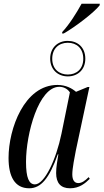

<svg xmlns="http://www.w3.org/2000/svg" viewBox="-20 -1003 557 1033"><path d="M315 -831 314 -823H323C388 -860 487 -937 516 -974L517 -983H419C391 -932 352 -870 315 -831ZM345 -592C397 -592 439 -627 439 -687C439 -749 397 -783 344 -783C291 -783 250 -746 250 -688C250 -629 291 -592 345 -592ZM345 -602C300 -602 261 -630 261 -687C261 -742 297 -773 345 -773C392 -773 428 -743 428 -687C428 -631 391 -602 345 -602ZM137 10C200 10 245 -42 291 -173H294C288 -136 282 -104 282 -72C282 -18 307 10 357 10C407 10 439 -17 463 -41L457 -50C437 -30 420 -18 401 -18C380 -18 369 -35 369 -65C369 -98 382 -161 388 -193L461 -535H452L389 -509C368 -527 335 -546 289 -546C111 -546 26 -311 26 -153C26 -54 59 10 137 10ZM168 -11C136 -11 120 -46 120 -132C120 -284 188 -536 299 -536C320 -536 342 -527 356 -506L311 -285C282 -143 219 -11 168 -11Z"/></svg>

Font: Noto Serif Display ExtraCondensed Medium
Style: Italic
Weight: 500
Width: 2
Italic angle: -12°
Designer: Monotype Design Team
Foundry: Monotype Imaging Inc.
Version: Version 2.009